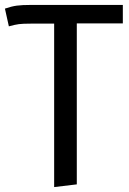

<svg xmlns="http://www.w3.org/2000/svg" viewBox="-25 -547 523 780"><path d="M474 -452H287V202L195 213V-451H100Q68 -451 52 -449Q36 -447 11 -440L-5 -512Q21 -521 42.5 -524Q64 -527 102 -527H474Z"/></svg>

Font: FiraGOUPP
Style: Medium
Weight: 400
Designer: bBox Type
Foundry: bBox Type GmbH
Version: Version 1.001